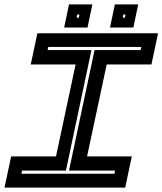

<svg xmlns="http://www.w3.org/2000/svg" viewBox="-30 -851 736 871"><path d="M-9.5 0 20.5 -141.5H224L313 -558.5H109.5L139.5 -700H687L657 -558.5H454L365 -141.5H568L538 0ZM67 -63H489L492 -77H283L399 -624H608L611 -638H189L186 -624H385L269 -77H70ZM469 -726 491 -831H597L575 -726ZM261 -726 283 -831H389L367 -726ZM317.5 -771H327.5L330.5 -785H320.5ZM526.5 -771H536.5L539.5 -785H529.5Z"/></svg>

Font: Tourney Expanded Regular
Style: Bold Italic
Weight: 700
Width: 7
Italic angle: -12°
Designer: Tyler Finck
Foundry: Etcetera Type Co
Version: Version 1.010; ttfautohint (v1.8.3)